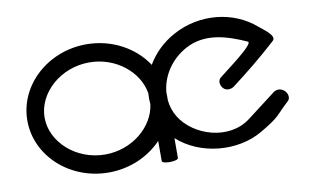

<svg xmlns="http://www.w3.org/2000/svg" viewBox="-66 -734 1396 863"><g transform="rotate(-10 631.5 -302.5)"><path d="M125.1 -292.6C125.1 -404.1 232.9 -502.7 365.2 -502.7C486.7 -502.7 587.5 -419.6 603.2 -319.7C601.9 -303.1 602 -286.4 603.8 -269.7C590.3 -167.9 488.4 -82.5 365.2 -82.5C232.9 -82.5 125.1 -181.1 125.1 -292.6ZM683.8 -10.5 683.9 -101.1C784.8 -8.6 955.5 7.6 1072.7 -61.3C1166.3 -116.3 1149.3 -115.7 1215.7 -177.4C1227 -188 1223.6 -212.3 1206.6 -225.7C1189.7 -239 1171 -236.3 1158.6 -226.8L1029 -127.7C926.2 -49 769 -99.6 710 -196.1C695.4 -220 687 -246.3 684.2 -273.3L684.3 -292.6C684.3 -297.8 684.1 -303.1 683.8 -308.2C689.3 -379.8 732.7 -451.1 806.8 -491.6C899.8 -542.4 999 -509 1084 -471C1109 -459.8 964.5 -356.7 935.9 -332.7C924.1 -322.7 923.1 -302.7 936.7 -286.2C950.3 -269.8 974.2 -273.4 986.7 -282.7C1058.4 -336.9 1127.9 -393.5 1193.9 -453.7C1218.2 -474.7 1163.2 -510.5 1141.3 -529.5C1043.3 -614.5 890.7 -631.9 765.2 -563.1C710.8 -533.3 668.7 -491.2 640.7 -443.1C584.6 -528.2 482.6 -585.2 366.3 -585.2C190 -585.2 46.4 -454.1 46.4 -292.6C46.4 -131.1 190.3 0 367.2 0C463.9 0 550.8 -39.2 609.7 -101.2C609.7 -70.6 609.7 -40.1 609.7 -9.5C609.7 5.5 683.8 4.5 683.8 -10.5Z"/></g></svg>

Font: Hi.
Style: Tall Regular
Weight: 400
Designer: Mew Too, Robert Jablonski
Foundry: Cannot Into Space Fonts
Version: Version 1.996